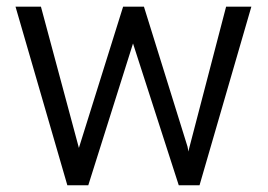

<svg xmlns="http://www.w3.org/2000/svg" viewBox="-20 -548 793 568"><path d="M101.1 -528.3 213.4 -110.4 344.2 -528.3H405.8L534.7 -114.3L537.6 -99.6L539.1 -107.4L648.9 -528.3H723.6L570.3 0H508.8L373.5 -419.4L241.2 0H179.2L25.9 -528.3Z"/></svg>

Font: Vazirmatn RD FD Light
Style: Regular
Weight: 300
Designer: Saber Rastikerdar
Foundry: Saber Rastikerdar
Version: Version 33.003